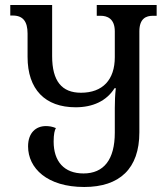

<svg xmlns="http://www.w3.org/2000/svg" viewBox="-20 -734 670 766"><path d="M366 -714V-671H382C406 -671 438 -661 438 -609V-506C438 -416 390 -364 303 -364C227 -364 188 -410 188 -510V-714H21V-672H31C72 -672 90 -648 90 -600V-507C90 -377 160 -306 282 -306C350 -306 405 -331 437 -382H442C439 -355 438 -329 438 -303V-205C438 -97 394 -42 313 -42C236 -42 194 -90 194 -169C194 -199 198 -215 203 -223C189 -229 176 -231 163 -231C124 -231 92 -205 92 -150C92 -63 168 12 316 12C457 12 536 -61 536 -206V-609C536 -661 564 -671 589 -671H605V-714Z"/></svg>

Font: Noto Serif Georgian SemiCondensed
Style: Regular
Weight: 400
Width: 4
Designer: Monotype Design Team, Akaki Razmadze
Foundry: Google LLC
Version: Version 2.003